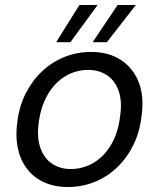

<svg xmlns="http://www.w3.org/2000/svg" viewBox="-20 -737 637 769"><path d="M251 12Q182 12 132.5 -20Q83 -52 61 -110.5Q39 -169 49 -245Q56 -309 82 -361Q108 -413 147.5 -450.5Q187 -488 237.5 -508.5Q288 -529 345 -529Q415 -529 464 -497Q513 -465 535.5 -408Q558 -351 547 -273Q540 -209 514.5 -157Q489 -105 449.5 -67Q410 -29 359.5 -8.5Q309 12 251 12ZM263 -60Q312 -60 354 -84.5Q396 -109 424.5 -156.5Q453 -204 461 -271Q470 -332 455 -373.5Q440 -415 408 -436Q376 -457 333 -457Q285 -457 243 -432.5Q201 -408 172.5 -360.5Q144 -313 135 -246Q127 -186 142 -144Q157 -102 189 -81Q221 -60 263 -60ZM351 -568 451 -717H524L408 -568ZM205 -568 298 -717H371L262 -568Z"/></svg>

Font: DM Sans 11pt
Style: Italic
Weight: 400
Italic angle: -10°
Version: Version 4.004;gftools[0.9.30]